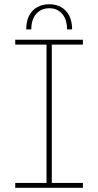

<svg xmlns="http://www.w3.org/2000/svg" viewBox="-20 -888 464 908"><path d="M213 -868Q245 -868 269.5 -854Q294 -840 307.5 -813.5Q321 -787 321 -749H297Q297 -796 274 -822.5Q251 -849 213 -849Q175 -849 151.5 -822.5Q128 -796 128 -749H104Q104 -787 117.5 -813.5Q131 -840 156 -854Q181 -868 213 -868ZM52 0V-23H200V-677H52V-700H372V-677H225V-23H372V0Z"/></svg>

Font: MuseoModerno Thin
Style: Regular
Weight: 100
Designer: Pablo Cosgaya, Héctor Gatti, Marcela Romero, and the Authors of The MuseoModerno Project.
Foundry: Omnibus-Type Team
Version: Version 1.003